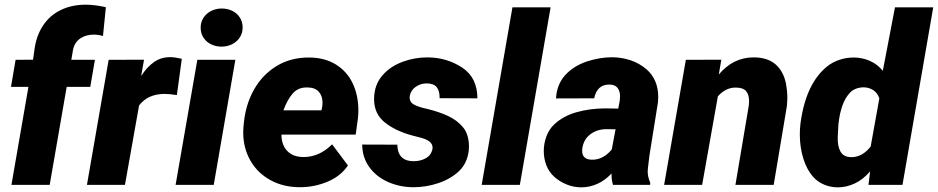

<svg xmlns="http://www.w3.org/2000/svg" viewBox="-20 -781 3962 811"><path d="M361.3 -414.1H261.7L189.9 0H28.3L100.1 -414.1H26.4L45.9 -528.3L119.6 -528.8L125.5 -571.3Q133.3 -630.4 161.9 -673.3Q190.4 -716.3 236.8 -738.8Q283.2 -761.2 342.3 -761.2Q380.4 -761.2 427.2 -750.5L415 -628.9Q395 -634.8 376.5 -634.8Q342.8 -634.8 319.1 -618.7Q295.4 -602.5 288.6 -571.3L281.2 -528.3H380.9Z M567.4 -335.4 507.8 0H347.2L439 -528.3L588.4 -528.8L576.2 -460Q600.6 -497.6 630.1 -518.6Q659.7 -539.6 698.7 -539.6Q718.3 -539.6 748 -532.7L727.1 -379.4Q695.8 -384.3 675.3 -384.3Q604.5 -384.3 567.4 -335.4Z M917 -745.1Q940.4 -745.1 960.7 -735.4Q981 -725.6 992.9 -707.3Q1004.9 -689 1004.9 -665Q1004.9 -641.1 992.7 -622.6Q980.5 -604 960 -594Q939.5 -584 915.5 -584Q892.1 -584 871.8 -593.8Q851.6 -603.5 839.6 -621.8Q827.6 -640.1 827.6 -664.1Q827.6 -688 839.8 -706.5Q852.1 -725.1 872.6 -735.1Q893.1 -745.1 917 -745.1ZM974.1 -528.3 882.8 0H721.7L813.5 -528.3Z M1449.7 -82Q1418.9 -36.6 1363.3 -13.4Q1307.6 9.8 1247.1 9.8Q1177.2 9.8 1122.6 -20Q1067.9 -49.8 1037.6 -102.8Q1007.3 -155.8 1007.3 -222.7Q1007.3 -230.5 1008.3 -245.1L1010.3 -264.2Q1018.1 -340.8 1053.2 -403.1Q1088.4 -465.3 1147.7 -501.7Q1207 -538.1 1284.2 -538.1Q1351.1 -538.1 1398.4 -508.8Q1445.8 -479.5 1469.7 -429Q1493.7 -378.4 1493.7 -315.4Q1493.7 -295.4 1491.7 -279.3L1482.4 -212.4H1168.9Q1168.9 -168.9 1193.4 -143.3Q1217.8 -117.7 1262.2 -117.7Q1329.1 -117.7 1382.8 -171.4ZM1177.2 -314.9H1337.9L1340.8 -329.1Q1342.3 -338.9 1342.3 -347.2Q1342.3 -376 1326.4 -393.6Q1310.5 -411.1 1279.8 -411.6Q1240.2 -413.1 1216.8 -386.5Q1193.4 -359.9 1177.2 -314.9Z M1807.1 -158.2Q1807.1 -185.5 1759.8 -198.7L1722.2 -208.5Q1651.9 -227.1 1606 -263.4Q1560.1 -299.8 1560.1 -362.3Q1560.1 -420.4 1593.8 -460.7Q1627.4 -501 1683.6 -521Q1732.4 -538.6 1785.2 -538.6Q1866.2 -538.6 1932.1 -495.6Q1996.1 -453.6 1996.6 -365.7L1836.9 -366.2Q1837.4 -397 1824.7 -412.8Q1812 -428.7 1781.7 -428.7Q1756.8 -428.7 1736.1 -414.3Q1715.3 -399.9 1710.9 -376Q1710.4 -373.5 1710.4 -368.7Q1710.4 -348.1 1730.7 -338.1Q1751 -328.1 1781.2 -321.8Q1832.5 -309.6 1872.1 -291.3Q1911.6 -272.9 1936 -243.2Q1948.2 -228.5 1954.6 -207.5Q1960.9 -186.5 1960.9 -162.6Q1960.9 -133.3 1950.7 -106.2Q1940.4 -79.1 1920.4 -59.6Q1884.8 -25.4 1832.5 -7.8Q1780.3 9.8 1727.1 9.8Q1670.9 9.8 1621.6 -11.2Q1572.3 -32.2 1541.5 -73Q1510.7 -113.8 1509.8 -170.4L1658.2 -169.9Q1659.7 -100.1 1727.5 -100.1Q1756.3 -100.1 1778.8 -112.8Q1801.3 -125.5 1806.6 -151.4Q1807.1 -153.8 1807.1 -158.2Z M2305.7 -750 2175.8 0H2014.6L2144.5 -750Z M2569.3 0Q2562.5 -22 2563 -48.3Q2536.1 -19 2503.2 -4.4Q2470.2 10.3 2435.5 10.3Q2403.8 10.3 2374.3 -1.5Q2344.7 -13.2 2321.3 -34.2Q2298.8 -54.2 2287.8 -82.8Q2276.9 -111.3 2276.9 -143.1Q2276.9 -175.3 2288.1 -205.1Q2299.3 -234.9 2319.8 -254.4Q2357.4 -290.5 2414.8 -306.9Q2472.2 -323.2 2537.6 -323.2L2591.3 -322.3L2597.2 -352.1Q2599.1 -366.7 2599.1 -373.5Q2599.1 -396 2588.4 -409.9Q2577.6 -423.8 2553.2 -423.8Q2502 -423.8 2489.7 -365.7L2328.6 -365.2Q2331.5 -423.8 2367.2 -463.4Q2402.8 -502.9 2460.9 -522Q2514.6 -539.1 2564 -539.1Q2604.5 -539.1 2642.1 -526.9Q2679.7 -514.6 2710.9 -488.3Q2760.3 -444.8 2760.3 -371.6Q2760.3 -364.3 2759.3 -349.6L2723.1 -123.5L2716.8 -70.8Q2715.8 -62 2715.8 -57.1Q2715.8 -33.2 2726.6 -9.3L2726.1 0ZM2564 -149.4 2580.1 -234.9 2538.6 -235.4Q2500 -234.4 2472.4 -212.9Q2444.8 -191.4 2439.5 -153.3Q2439 -149.9 2439 -143.6Q2439 -106.4 2481.9 -106.4Q2527.8 -106.4 2564 -149.4Z M3012.2 -374 2945.8 0H2785.2L2877 -528.3L3026.9 -528.8L3016.1 -466.3Q3077.1 -538.6 3163.1 -538.6Q3221.7 -538.6 3255.1 -509.8Q3288.6 -481 3299.3 -430.7Q3305.7 -397.5 3305.7 -367.7Q3305.7 -356 3303.7 -332.5L3248 0H3086.4L3142.6 -333.5Q3144 -344.7 3144 -354.5Q3144 -381.8 3131.1 -396.5Q3118.2 -411.1 3087.4 -411.1Q3044.9 -411.1 3012.2 -374Z M3648.4 0 3655.3 -57.1Q3626 -22.9 3590.8 -6.3Q3555.7 10.3 3519 10.3Q3488.3 10.3 3460.9 -1.2Q3433.6 -12.7 3415.5 -33.2Q3386.7 -65.9 3372.6 -113.3Q3358.4 -160.6 3358.4 -212.9Q3358.4 -232.9 3360.8 -256.3L3361.8 -264.2Q3384.8 -429.7 3475.1 -501.5Q3497.6 -519 3526.4 -528.6Q3555.2 -538.1 3585.4 -538.1Q3621.6 -538.1 3654.1 -523.9Q3686.5 -509.8 3709 -481.9L3760.3 -750H3921.9L3792 0ZM3521.5 -256.8 3518.6 -202.1Q3517.1 -164.1 3530.3 -140.6Q3543.5 -117.2 3576.2 -117.2Q3622.6 -117.2 3657.7 -162.1L3694.3 -365.7Q3686 -389.2 3668 -400.6Q3649.9 -412.1 3627.4 -412.1Q3610.8 -412.1 3595.5 -406.2Q3580.1 -400.4 3570.3 -389.6Q3549.8 -367.7 3538.3 -335Q3526.9 -302.2 3522.9 -267.1Z"/></svg>

Font: Mardoto Black
Style: Italic
Weight: 900
Italic angle: -12°
Designer: Christian Robertson, Vahan Hovhannisyan
Foundry: Google
Version: Version 1.000